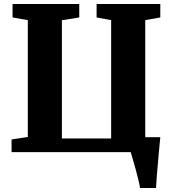

<svg xmlns="http://www.w3.org/2000/svg" viewBox="-20 -763 861 963"><path d="M682.5 180Q680.5 165.5 674.2 139.2Q668 113 660 84.5Q652 56 645.2 32.8Q638.5 9.5 635.5 0H38V-63.5L119.5 -76V-662L43 -675.5V-743H377.5V-675.5L290.5 -661.5V-68.5H537.5V-662L464.5 -675.5V-743H784V-675.5L708.5 -662V-75H784Q782.5 -59 779.2 -25Q776 9 772.5 49.2Q769 89.5 766.2 125Q763.5 160.5 762.5 180Z"/></svg>

Font: Merriweather 24pt Black
Style: Regular
Weight: 900
Designer: Eben Sorkin
Foundry: Eben Sorkin
Version: Version 2.100